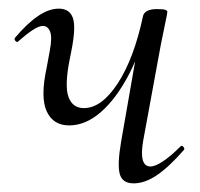

<svg xmlns="http://www.w3.org/2000/svg" viewBox="-20 -415 462 444"><path d="M140 -125Q103 -125 88 -157.5Q73 -190 88 -259L95 -297Q101 -328 96 -341.5Q91 -355 79 -355Q70 -355 55.5 -345.5Q41 -336 23 -320Q20 -316 16 -320Q12 -324 15 -328Q43 -361 68 -378Q93 -395 116 -395Q141 -395 148.5 -373.5Q156 -352 145 -297L141 -277Q129 -216 138.5 -190.5Q148 -165 174 -165Q215 -165 252.5 -222.5Q290 -280 311 -379L325 -378Q308 -300 278.5 -243.5Q249 -187 213.5 -156Q178 -125 140 -125ZM289 9Q263 9 257 -12.5Q251 -34 260 -87L311 -379Q316 -394 343 -394Q359 -394 363 -392Q367 -390 367 -388Q367 -384 362 -361Q357 -338 352 -312L311 -89Q301 -30 328 -30Q339 -30 357 -42Q375 -54 397 -76Q400 -80 404 -75.5Q408 -71 405 -68Q371 -29 343 -10Q315 9 289 9Z"/></svg>

Font: Cormorant
Style: Italic
Weight: 400
Italic angle: -10°
Designer: Christian Thalmann (Catharsis Fonts)
Foundry: Catharsis Fonts
Version: Version 4.000